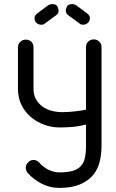

<svg xmlns="http://www.w3.org/2000/svg" viewBox="-20 -922 567 940"><path d="M477 -207Q477 -166 467.5 -128.5Q458 -91 434 -63Q410 -35 370 -18.5Q330 -2 270 -2Q225 -2 184.5 -22.5Q144 -43 115 -76Q111 -81 108.5 -88.5Q106 -96 106 -101Q106 -115 117.5 -127Q129 -139 144 -139Q161 -139 173 -125Q191 -104 217.5 -91Q244 -78 272 -78Q311 -78 336 -85.5Q361 -93 375.5 -108.5Q390 -124 395.5 -148.5Q401 -173 401 -207V-312Q359 -302 327 -300Q295 -298 272 -298Q233 -298 196 -311.5Q159 -325 130.5 -349.5Q102 -374 85 -408.5Q68 -443 68 -485V-690Q68 -707 79.5 -717.5Q91 -728 106 -728Q123 -728 133.5 -717.5Q144 -707 144 -690V-486Q144 -457 156.5 -435.5Q169 -414 188.5 -400Q208 -386 233 -379.5Q258 -373 284 -373Q299 -373 316 -374Q333 -375 349 -377Q365 -379 378.5 -381Q392 -383 401 -385V-691Q401 -708 412 -718.5Q423 -729 439 -729Q455 -729 466 -718.5Q477 -708 477 -691ZM407 -856Q420 -846 420 -834Q420 -817 409 -809Q398 -801 388 -801Q381 -801 375 -803L316 -846Q302 -855 302 -871Q302 -877 307.5 -889.5Q313 -902 334 -902Q344 -902 352 -897ZM162 -856Q149 -846 149 -834Q149 -817 159.5 -809Q170 -801 181 -801Q188 -801 194 -803L253 -846Q267 -855 267 -871Q267 -877 261.5 -889.5Q256 -902 235 -902Q225 -902 217 -897Z"/></svg>

Font: VDS Compensated
Style: Light
Weight: 300
Designer: artmaker
Foundry: artmaker
Version: Version 1.000 2012 initial release